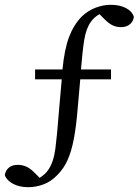

<svg xmlns="http://www.w3.org/2000/svg" viewBox="-44 -680 577 799"><path d="M74 99Q37 99 10.5 85Q-16 71 -24 49Q-21 29 -7 17.5Q7 6 30 6Q48 6 64.5 13Q81 20 99 38L121 60Q132 53 140.5 45.5Q149 38 156 28Q179 -4 186.5 -62Q194 -120 201 -214L213 -350H102V-391H216Q224 -474 243 -525Q262 -576 296 -611Q322 -636 354 -648Q386 -660 417 -660Q454 -660 480 -646.5Q506 -633 513 -610Q511 -591 496.5 -579Q482 -567 459 -567Q442 -567 426 -574Q410 -581 391 -600L370 -621Q348 -609 334 -589Q314 -561 306.5 -513.5Q299 -466 293 -391H418V-350H290L279 -226Q273 -152 263 -100.5Q253 -49 237 -13.5Q221 22 195 48Q168 76 136.5 87.5Q105 99 74 99Z"/></svg>

Font: Source Serif 4 Subhead
Style: Regular
Weight: 400
Designer: Frank Grießhammer
Foundry: Adobe Systems Incorporated
Version: Version 4.004;hotconv 1.0.117;makeotfexe 2.5.65602